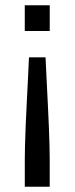

<svg xmlns="http://www.w3.org/2000/svg" viewBox="-20 -530 283 728"><path d="M74 178V75.6Q74 54.3 74.8 21.9Q75.7 -10.4 77.2 -50.5Q78.8 -90.6 81.2 -135.2Q83.5 -179.7 85.7 -225Q87.8 -270.2 89.9 -312.5H152.7Q154.8 -270.2 156.9 -225Q159 -179.7 161.4 -135.2Q163.7 -90.6 165.3 -50.5Q166.9 -10.4 167.7 21.9Q168.5 54.3 168.5 75.6V178ZM73.9 -412.4V-510H168.6V-412.4Z"/></svg>

Font: Saira Thin
Style: Regular
Weight: 100
Designer: Hector Gatti with collaboration of the Omnibus-Type team
Foundry: Omnibus-Type
Version: Version 1.101